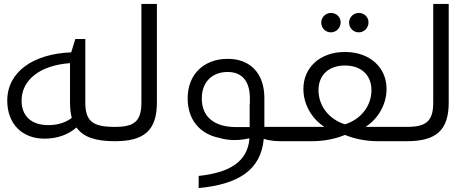

<svg xmlns="http://www.w3.org/2000/svg" viewBox="-20 -720 2408 979"><path d="M565 -73C455 -73 415 -100 415 -197V-521H364L343 -453C152 -446 17 -355 17 -207C17 -90 91 -13 207 -13C271 -13 328 -33 370 -70C405 -20 469 0 565 0H566V-73ZM227 -82C137 -82 90 -131 90 -207C90 -311 182 -387 337 -398V-197C337 -167 340 -142 346 -119C318 -97 277 -82 227 -82Z M566 0C714 0 780 -54 780 -197V-700H701V-197C701 -100 663 -73 566 -73C555 -73 550 -69 550 -58V-16C550 -5 555 0 566 0Z M1425 -73H1328V-220C1328 -346 1256 -420 1141 -420C1019 -420 937 -340 937 -220V-217C937 -111 998 -37 1098 -17C1144 -3 1197 -2 1252 -15C1243 108 1145 161 993 177V239C1192 220 1310 150 1325 -12C1362 0 1397 0 1425 0ZM1009 -217V-219C1009 -301 1061 -353 1141 -353C1213 -353 1254 -307 1254 -220V-190H1253V-72H1184C1072 -72 1009 -125 1009 -217Z M1667 -555C1695 -555 1717 -578 1717 -606C1717 -633 1695 -654 1668 -654C1640 -654 1618 -632 1618 -605C1618 -577 1640 -555 1667 -555ZM1809 -555C1837 -555 1859 -578 1859 -606C1859 -633 1837 -654 1810 -654C1782 -654 1760 -632 1760 -605C1760 -577 1782 -555 1809 -555ZM1884 -73H1844C1910 -116 1951 -189 1951 -267C1951 -374 1868 -455 1739 -455C1610 -455 1527 -374 1527 -267C1527 -189 1568 -116 1634 -73H1594H1424C1385 -73 1357 -58 1357 -37V-36C1357 -15 1385 0 1424 0H1569C1633 0 1690 -12 1739 -32C1788 -12 1845 0 1909 0H2054V-73ZM1739 -386C1821 -386 1874 -338 1874 -260C1874 -186 1827 -114 1739 -86C1651 -114 1604 -186 1604 -260C1604 -338 1657 -386 1739 -386Z M2054 0C2202 0 2268 -54 2268 -197V-700H2189V-197C2189 -100 2151 -73 2054 -73C2043 -73 2038 -69 2038 -58V-16C2038 -5 2043 0 2054 0Z"/></svg>

Font: Juman Normal
Style: Regular
Weight: 300
Designer: Bandar Raffah (Arabic) Julieta Ulanovsky (Latin)
Foundry: Caramella
Version: Version 5.022;PS 005.022;hotconv 1.0.88;makeotf.lib2.5.64775